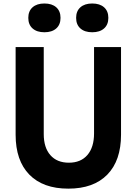

<svg xmlns="http://www.w3.org/2000/svg" viewBox="-20 -1072 790 1110"><path d="M232.9 -800V-296.6Q232.9 -218.7 271.2 -175.1Q309.5 -131.4 378.3 -131.4Q447.2 -131.4 485.4 -176Q523.7 -220.7 523.7 -300.5V-800H679.7V-293.1Q679.7 -143.9 600.5 -62.6Q521.2 18.6 375 18.6Q228.8 18.6 149.5 -62.6Q70.3 -143.9 70.3 -293.1V-800ZM143.6 -968.7Q143.6 -1007.9 168.4 -1029.9Q193.2 -1051.8 236.8 -1051.8Q280.3 -1051.8 305.1 -1029.9Q329.9 -1007.9 329.9 -968.7Q329.9 -929.5 305.1 -907.5Q280.3 -885.5 236.8 -885.5Q193.2 -885.5 168.4 -907.5Q143.6 -929.5 143.6 -968.7ZM420.1 -968.7Q420.1 -1007.9 444.9 -1029.9Q469.7 -1051.8 513.2 -1051.8Q556.8 -1051.8 581.6 -1029.9Q606.4 -1007.9 606.4 -968.7Q606.4 -929.5 581.6 -907.5Q556.8 -885.5 513.2 -885.5Q469.7 -885.5 444.9 -907.5Q420.1 -929.5 420.1 -968.7Z"/></svg>

Font: Martian Mono sWd Rg
Style: Regular
Weight: 400
Width: 6
Monospace: yes
Designer: Roman Shamin
Foundry: Evil Martians
Version: Version 1.000